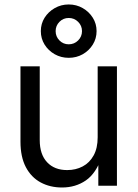

<svg xmlns="http://www.w3.org/2000/svg" viewBox="-20 -833 617 861"><path d="M258.3 7.8Q204.6 7.8 162.4 -14.9Q120.1 -37.6 95.9 -83.5Q71.8 -129.4 71.8 -197.8V-535.6H158.2V-204.6Q158.2 -140.6 191.2 -105.5Q224.1 -70.3 281.2 -70.3Q319.8 -70.3 350.8 -86.7Q381.8 -103 399.9 -136Q418 -168.9 418 -217.3V-535.6H504.4V0H420.9V-129.9H436.5Q411.1 -55.7 365 -23.9Q318.8 7.8 258.3 7.8ZM288.1 -573.7Q253.9 -573.7 225.3 -589.8Q196.8 -606 179.9 -633.1Q163.1 -660.2 163.1 -693.4Q163.1 -726.6 179.9 -753.4Q196.8 -780.3 225.3 -796.6Q253.9 -813 288.1 -813Q322.8 -813 351.1 -796.6Q379.4 -780.3 396.2 -753.4Q413.1 -726.6 413.1 -693.4Q413.1 -660.2 396.2 -633.1Q379.4 -606 351.1 -589.8Q322.8 -573.7 288.1 -573.7ZM288.1 -634.3Q313 -634.3 330.3 -651.6Q347.7 -668.9 347.7 -693.4Q347.7 -717.8 330.3 -735.1Q313 -752.4 288.1 -752.4Q263.7 -752.4 246.6 -735.1Q229.5 -717.8 229.5 -693.4Q229.5 -668.9 246.6 -651.6Q263.7 -634.3 288.1 -634.3Z"/></svg>

Font: Inter 20pt
Style: Regular
Weight: 400
Version: Version 4.001;git-66647c0bb